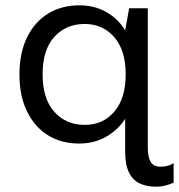

<svg xmlns="http://www.w3.org/2000/svg" viewBox="-20 -527 672 721"><path d="M564 174Q532 174 506 162.5Q480 151 465 122Q450 93 450 42V-81Q424 -40 379.5 -14Q335 12 277 12Q211 12 161 -18.5Q111 -49 82 -107.5Q53 -166 53 -247Q53 -329 82 -387.5Q111 -446 161.5 -476.5Q212 -507 278 -507Q336 -507 380.5 -481Q425 -455 450 -413L465 -496H535V27Q535 62 545.5 80.5Q556 99 584 99Q597 99 608.5 96Q620 93 632 86V159Q619 165 602 169.5Q585 174 564 174ZM298 -58Q367 -58 409.5 -108Q452 -158 452 -248Q452 -338 409 -387.5Q366 -437 298 -437Q228 -437 184 -388.5Q140 -340 140 -248Q140 -156 184 -107Q228 -58 298 -58Z"/></svg>

Font: Atkinson Hyperlegible Mono ExtraLight
Style: Regular
Weight: 400
Monospace: yes
Version: Version 2.001